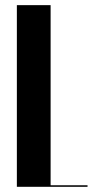

<svg xmlns="http://www.w3.org/2000/svg" viewBox="-20 -719 357 739"><path d="M44.9 -699.2H174.8V-5.9H316.9V0H44.9Z"/></svg>

Font: Moniqa Black Display
Style: Regular
Weight: 900
Designer: Rajesh Rajput
Foundry: Rajesh Rajput
Version: Version 1.000